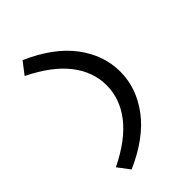

<svg xmlns="http://www.w3.org/2000/svg" viewBox="-255 -810 1104 1104"><g transform="rotate(-45 296.5 -258.0)"><path d="M143 186 88 113Q239 39 311.5 -55Q384 -149 384 -258Q384 -367 311.5 -461Q239 -555 88 -629L144 -702Q321 -624 408 -508Q495 -392 495 -258Q495 -124 407.5 -8Q320 108 143 186Z"/></g></svg>

Font: Lexend Peta
Style: Regular
Weight: 400
Designer: Bonnie Shaver-Troup, Thomas Jockin
Foundry: Lexend
Version: Version 1.007